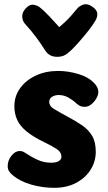

<svg xmlns="http://www.w3.org/2000/svg" viewBox="-20 -892 518 920"><path d="M432.3 -492.8Q440.1 -484.8 445.6 -474.1Q451.1 -463.3 451.1 -450.1Q451.1 -436.6 441.5 -420.1Q431.9 -403.6 417.2 -391.8Q402.6 -380.1 386.1 -380.1Q371.4 -380.1 362.3 -385.1Q353.1 -390.1 345.3 -397.1Q330.7 -411.3 308.7 -424Q286.8 -436.7 261.1 -436.7Q243.7 -436.7 229.8 -428.4Q215.9 -420.2 215.9 -403.6Q215.9 -384.2 236.4 -371.3Q256.9 -358.4 303.7 -333.1Q343.3 -312.2 373.9 -291.1Q404.4 -269.9 421.7 -240.7Q438.9 -211.4 438.9 -164.4Q438.9 -118.2 414.3 -79Q389.8 -39.8 344.9 -15.9Q300.1 8 239.4 8Q184.4 8 130.4 -7.2Q76.4 -22.3 38.4 -54.6Q29.9 -62.1 23.4 -71.6Q16.9 -81 16.9 -96.6Q16.9 -123.1 34.9 -145.8Q53 -168.4 73.9 -168.4Q82 -168.4 87.9 -166.4Q93.8 -164.4 100.8 -159.4Q132.8 -138.3 162.1 -125.3Q191.4 -112.3 225.4 -112.3Q248.7 -112.3 261.5 -120.1Q274.3 -127.9 274.3 -141.3Q274.3 -162.6 253.1 -177Q231.8 -191.4 197.1 -208.1Q140.2 -235.3 108 -261.7Q75.8 -288 62.3 -317.7Q48.8 -347.3 48.8 -382.9Q48.8 -431.1 76.4 -469.3Q104 -507.6 151.4 -529.8Q198.8 -552.1 258.8 -552.1Q305.8 -552.1 355 -537.5Q404.2 -522.9 432.3 -492.8ZM346.8 -847.4Q357.8 -862.2 377.9 -869.5Q398 -876.8 420.6 -861.2Q443.2 -846.6 445.8 -829.8Q448.3 -813.1 438 -794.4Q425.3 -772.4 403.6 -744.9Q381.8 -717.3 359.8 -692.4Q337.9 -667.4 322.6 -652.9Q305.6 -635.9 290.5 -627.8Q275.4 -619.7 254.3 -619.7Q232.7 -619.7 218.1 -628.7Q203.6 -637.7 193.4 -654.9Q180.6 -676 156.1 -709.5Q131.7 -743 100 -777.7Q87.7 -791.2 86.6 -811.7Q85.4 -832.1 102.4 -850.9Q121.1 -871.3 138.7 -869.4Q156.3 -867.4 169.1 -858Q191.7 -840.6 216.9 -813.2Q242.2 -785.9 264 -762.1Q275.7 -771.8 290.1 -785.2Q304.6 -798.6 319.4 -815Q334.2 -831.4 346.8 -847.4Z"/></svg>

Font: Playpen Sans Thai
Style: Regular
Weight: 400
Designer: Sirin Gunkloy, Laura Meseguer, Veronika Burian, José Scaglione
Foundry: TypeTogether
Version: Version 2.000